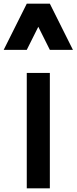

<svg xmlns="http://www.w3.org/2000/svg" viewBox="-145 -1020 415 1040"><path d="M125 0H0V-625H125ZM125 -750 62.5 -875 0 -750H-125L0 -1000H125L250 -750Z"/></svg>

Font: CraftyPE
Style: Regular
Weight: 400
Designer: Erek Butcher
Foundry: Haunted Coop
Version: Version 0.018;April 4, 2024;FontCreator 15.0.0.2962 64-bit